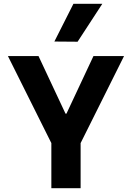

<svg xmlns="http://www.w3.org/2000/svg" viewBox="-20 -997 693 1017"><path d="M252 0V-239L22 -700H184L327 -395H332L475 -700H637L407 -239V0ZM268 -777 369 -977H522L391 -776Z"/></svg>

Font: Be Vietnam ExtraBold
Style: Regular
Weight: 800
Designer: Gabriel Lam
Foundry: TypeRant
Version: Version 4.000